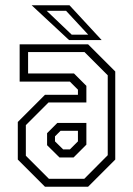

<svg xmlns="http://www.w3.org/2000/svg" viewBox="-20 -708 504 728"><path d="M150.5 0 47.5 -103V-245.5L150.5 -348.5H275.5V-368L245 -398.5H54.5V-540H314L417 -437V-103L314 0ZM165.5 -30H299.5L388.5 -119.5V-422.5L300.5 -510.5H86.5V-429.5H260.5L307.5 -382.5V-319.5H164L78 -233.5V-117.5ZM205.5 -111 158.5 -157.5V-203L197.5 -242H307.5V-159.5L259 -111ZM219.5 -141.5H245L275.5 -172V-212H209.5L188.5 -191V-172ZM365.5 -556H242L100 -688H243.5ZM314.5 -576.5 230.5 -667H157L252 -576.5Z"/></svg>

Font: Tourney Condensed Light
Style: Regular
Weight: 300
Width: 3
Designer: Tyler Finck
Foundry: Etcetera Type Co
Version: Version 1.010; ttfautohint (v1.8.3)